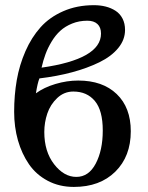

<svg xmlns="http://www.w3.org/2000/svg" viewBox="-20 -717 579 749"><path d="M152.8 -202.1Q152.8 -125.5 191.2 -76.2Q229.5 -26.9 277.8 -26.9Q326.2 -26.9 353.5 -78.9Q380.9 -130.9 380.9 -208Q380.9 -286.1 350.1 -323Q319.3 -359.9 266.1 -359.9Q230 -359.9 203.1 -334.5Q176.3 -309.1 164.6 -274.2Q152.8 -239.3 152.8 -202.1ZM320.8 -636.2Q288.6 -636.2 261.5 -625.2Q234.4 -614.3 215.3 -596.9Q196.3 -579.6 181.4 -554.9Q166.5 -530.3 157.5 -505.6Q148.4 -481 142.1 -453.1Q374 -486.3 374 -585.9Q374 -610.4 360.1 -623.3Q346.2 -636.2 320.8 -636.2ZM35.2 -280.8Q35.2 -345.7 45.4 -404.5Q55.7 -463.4 79.3 -517.3Q103 -571.3 138.2 -610.6Q173.3 -649.9 226.8 -673.3Q280.3 -696.8 346.2 -696.8Q371.1 -696.8 392.3 -691.4Q413.6 -686 430.9 -674.8Q448.2 -663.6 458 -644.5Q467.8 -625.5 467.8 -600.1Q467.8 -562 441.2 -529.5Q414.6 -497.1 367.7 -474.1Q320.8 -451.2 262 -435.3Q203.1 -419.4 133.8 -411.1Q126.5 -393.6 120.1 -353Q151.4 -376 196.3 -389.4Q241.2 -402.8 285.2 -402.8Q380.4 -402.8 435.3 -350.1Q490.2 -297.4 490.2 -205.1Q490.2 -106.9 429.9 -47.4Q369.6 12.2 268.1 12.2Q211.4 12.2 166.3 -11.7Q121.1 -35.6 93 -76.4Q64.9 -117.2 50 -169.4Q35.2 -221.7 35.2 -280.8Z"/></svg>

Font: Common Serif SemiBold
Style: Regular
Weight: 600
Designer: Philipp H. Poll, Khaled Hosny
Foundry: Stefan Peev, Context Ltd.
Version: Version 1.026